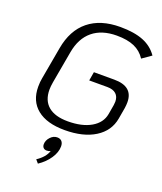

<svg xmlns="http://www.w3.org/2000/svg" viewBox="-172 -821 1010 1195"><g transform="rotate(20 332.5 -223.5)"><path d="M62 -187Q62 -219 67 -244L105 -457Q127 -582 206.5 -646.5Q286 -711 416 -711Q509 -711 569 -687Q629 -663 664 -612L604 -570Q576 -613 530 -633Q484 -653 414 -653Q315 -653 254.5 -603Q194 -553 177 -457L139 -244Q134 -214 134 -194Q134 -122 178.5 -84.5Q223 -47 308 -47Q402 -47 461.5 -81.5Q521 -116 532 -176L543 -240Q545 -256 545 -263Q545 -296 525 -314Q505 -332 467 -332H347L357 -390H492Q617 -390 617 -285Q617 -268 614 -247L601 -172Q586 -86 508.5 -37.5Q431 11 308 11Q190 11 126 -40.5Q62 -92 62 -187ZM323 114Q323 153 296 193.5Q269 234 224 264L205 242Q258 207 272 163Q261 169 247 169Q233 169 225 160.5Q217 152 217 138Q217 112 237 90.5Q257 69 282 69Q302 69 312.5 81Q323 93 323 114Z"/></g></svg>

Font: KoHo
Style: Italic
Weight: 400
Italic angle: -10°
Designer: Cadson Demak & Katatrad Team
Foundry: Cadson Demak Co.,Ltd.
Version: Version 1.000